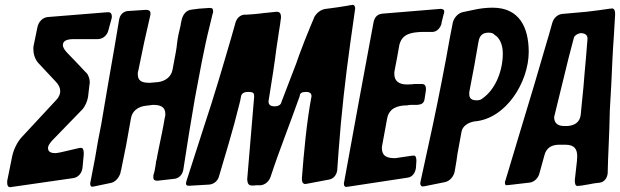

<svg xmlns="http://www.w3.org/2000/svg" viewBox="-20 -784 2583 800"><path d="M227 -148 229 -149C222 -147 216 -146 210 -146C182 -146 180 -160 180 -168C180 -176 186 -185 196 -197L323 -328C335 -341 344 -362 347 -381L353 -433C354 -436 354 -438 354 -441C354 -453 350 -470 339 -482V-481C313 -509 286 -537 259 -565C247 -578 242 -588 242 -596C242 -613 257 -621 287 -621H387C409 -621 427 -637 432 -659L445 -707C446 -710 446 -713 446 -716C446 -725 442 -733 432 -733H427L179 -713C158 -711 141 -694 136 -671L120 -593C119 -589 119 -584 119 -580C119 -562 124 -538 141 -520L214 -442C225 -430 231 -417 231 -404C231 -392 225 -378 214 -367C167 -316 119 -265 71 -213C53 -194 37 -162 31 -134L10 -30C10 -27 10 -24 10 -21C10 -11 14 -4 23 -4C24 -4 26 -5 29 -5L286 -42C306 -45 322 -63 324 -87L329 -141V-147C329 -162 324 -168 318 -168C315 -168 312 -168 309 -167Z M443 -22C461 -26 477 -44 483 -67L482 -66L485 -77C492 -112 499 -146 506 -181L526 -293V-292C530 -319 553 -339 585 -343L617 -347C646 -347 669 -341 669 -308C669 -303 668 -298 667 -294V-296C660 -253 651 -211 642 -168C640 -156 637 -145 635 -133C634 -126 633 -118 630 -110C630 -105 629 -99 628 -94C627 -87 625 -79 624 -71L619 -53C619 -51 619 -48 619 -44C619 -33 627 -31 636 -31C660 -34 684 -36 707 -39C726 -41 741 -57 744 -78C759 -177 775 -276 792 -374C810 -470 830 -582 853 -673L866 -727C868 -731 868 -733 868 -735C868 -747 866 -751 853 -751L810 -748C800 -747 788 -745 779 -744C754 -742 740 -720 736 -697L733 -683C733 -681 733 -678 732 -676C726 -653 721 -629 718 -606C717 -594 715 -580 713 -569L699 -494C694 -465 670 -446 639 -442L605 -439C576 -439 554 -443 554 -476C554 -481 555 -486 556 -490V-488C564 -529 573 -569 581 -609L606 -719C607 -723 607 -726 607 -729C607 -740 598 -743 589 -743L512 -738C493 -736 479 -722 476 -700L457 -587C439 -485 422 -386 402 -267C392 -219 384 -173 376 -125L357 -26C356 -25 356 -22 356 -18C356 -10 359 -6 364 -6C367 -6 369 -7 371 -7Z M853 -15C871 -17 888 -30 893 -51L932 -183C949 -240 965 -300 976 -345C980 -360 983 -372 984 -381C986 -394 996 -401 1013 -401C1037 -401 1039 -396 1039 -381L1010 -37C1011 -19 1016 -11 1030 -11C1036 -11 1042 -11 1047 -12H1066C1084 -14 1100 -27 1107 -46C1127 -107 1148 -164 1167 -215C1191 -279 1210 -331 1229 -384C1229 -396 1238 -401 1255 -401C1271 -401 1278 -395 1278 -383C1258 -278 1246 -148 1238 -43V-34C1239 -24 1243 -18 1251 -17L1255 -18H1257C1289 -24 1320 -30 1352 -36C1369 -39 1382 -54 1385 -74L1391 -157C1402 -308 1419 -458 1440 -608L1459 -742V-744L1460 -749C1459 -758 1457 -763 1450 -764L1446 -763H1443L1427 -760C1403 -756 1377 -752 1353 -749L1337 -747C1316 -744 1298 -730 1288 -710L1289 -711L1273 -673C1256 -633 1241 -593 1226 -553C1220 -534 1211 -511 1201 -485L1153 -360C1151 -348 1141 -341 1124 -341C1108 -341 1099 -347 1099 -360V-363C1113 -448 1126 -534 1131 -577C1135 -605 1139 -632 1143 -657C1146 -673 1148 -689 1150 -705L1151 -711C1151 -728 1146 -735 1132 -735L1122 -734C1113 -733 1102 -732 1094 -731C1085 -730 1076 -730 1067 -728C1049 -726 1028 -724 1009 -723H999C981 -722 966 -708 961 -689L944 -629C910 -512 869 -373 832 -263L757 -30C756 -26 755 -22 755 -19C755 -11 762 -10 768 -10Z M1680 -44C1698 -47 1710 -63 1713 -84L1715 -113C1715 -126 1713 -136 1703 -136L1698 -135H1695L1627 -125C1593 -125 1571 -132 1571 -170L1572 -174V-176L1593 -290C1601 -334 1638 -345 1677 -345C1681 -346 1686 -347 1692 -347H1717C1719 -347 1721 -347 1724 -348C1739 -349 1747 -357 1749 -371L1755 -410C1755 -425 1751 -434 1738 -434H1708C1705 -434 1703 -434 1700 -433L1677 -432C1645 -432 1623 -444 1623 -476C1623 -482 1623 -487 1625 -491L1624 -489C1631 -525 1638 -561 1644 -597C1656 -645 1697 -649 1737 -651H1783C1800 -652 1814 -666 1820 -686H1819C1822 -699 1825 -711 1828 -723L1829 -726V-725C1830 -729 1831 -732 1831 -736C1831 -745 1823 -747 1815 -747L1572 -727H1573C1552 -725 1540 -712 1536 -689C1495 -469 1454 -247 1414 -26C1413 -25 1413 -22 1413 -18C1413 -10 1416 -6 1422 -5L1427 -6H1430Z M1833 -25C1854 -29 1871 -48 1875 -72L1881 -108V-107C1884 -131 1888 -157 1894 -186L1903 -235C1907 -258 1929 -273 1956 -278C2089 -288 2183 -443 2183 -568C2183 -668 2145 -752 2033 -752C2007 -752 1979 -749 1949 -742L1906 -733C1886 -727 1868 -707 1865 -681L1855 -630C1835 -515 1806 -369 1783 -261L1733 -31C1732 -25 1731 -22 1731 -21C1731 -13 1735 -7 1741 -7C1744 -7 1747 -8 1749 -8ZM1956 -509 1974 -612V-611C1978 -636 1991 -648 2016 -648C2027 -648 2036 -645 2041 -639L2037 -641C2046 -636 2052 -631 2055 -627L2053 -629C2068 -612 2075 -589 2075 -560C2075 -495 2048 -413 1989 -373L1992 -375C1986 -369 1977 -366 1966 -366C1936 -366 1935 -382 1935 -399L1936 -402V-404Z M2404 -11C2417 -13 2428 -15 2440 -17C2447 -19 2456 -20 2463 -21L2480 -23C2498 -26 2510 -42 2512 -62C2513 -99 2514 -138 2516 -175C2517 -202 2518 -227 2519 -252L2521 -326C2523 -361 2525 -397 2527 -432C2530 -501 2533 -571 2538 -638L2543 -724C2543 -738 2541 -748 2530 -749L2525 -748H2522C2490 -743 2457 -739 2424 -735L2323 -726C2304 -724 2287 -710 2281 -688C2276 -670 2271 -653 2266 -635L2260 -615C2227 -500 2184 -356 2156 -265L2086 -32C2084 -29 2084 -27 2084 -26C2084 -24 2084 -23 2084 -21C2084 -15 2087 -12 2091 -12L2095 -13H2099L2117 -15C2128 -16 2139 -18 2151 -19C2159 -20 2168 -21 2177 -22L2186 -23C2205 -25 2223 -41 2228 -63L2249 -139C2257 -167 2277 -181 2310 -181H2336C2374 -181 2385 -162 2385 -133L2384 -114L2375 -33C2375 -19 2377 -9 2387 -9L2392 -10H2394L2393 -9L2397 -10H2394ZM2421 -537C2417 -496 2414 -457 2411 -421C2408 -389 2405 -360 2402 -331L2400 -308C2397 -278 2379 -262 2346 -259H2330C2300 -259 2289 -275 2289 -295C2289 -297 2290 -302 2292 -309C2311 -386 2330 -464 2349 -542L2371 -626C2374 -636 2383 -642 2398 -646C2418 -646 2428 -638 2428 -623Z"/></svg>

Font: Bangerz
Style: Regular
Weight: 400
Designer: vernon adams
Foundry: Vernon Adams
Version: Version 2.10;December 28, 2023;FontCreator 13.0.0.2683 64-bi